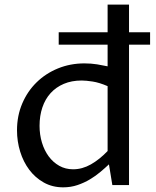

<svg xmlns="http://www.w3.org/2000/svg" viewBox="-20 -802 675 832"><path d="M234.4 -662.1H446.3V-782.2H539.1V-662.1H630.4V-608.4H539.1V0H466.8L452.1 -89.8Q435.5 -74.2 415 -56.9Q394.5 -39.6 369.6 -24.7Q344.7 -9.8 315.7 0Q286.6 9.8 253.9 9.8Q207 9.8 169.9 -11Q132.8 -31.7 106.9 -66.2Q81.1 -100.6 67.4 -145Q53.7 -189.5 53.7 -237.3Q53.7 -300.3 76.4 -353.5Q99.1 -406.7 138.7 -445.3Q178.2 -483.9 231.4 -505.6Q284.7 -527.3 345.7 -527.3Q375 -527.3 400.6 -523.2Q426.3 -519 446.3 -514.6V-608.4H234.4ZM446.3 -428.7Q410.2 -444.3 381.3 -448.7Q352.5 -453.1 334 -453.1Q290.5 -453.1 256.6 -438.7Q222.7 -424.3 199.2 -398.4Q175.8 -372.6 163.6 -336.4Q151.4 -300.3 151.4 -256.8Q151.4 -218.8 161.6 -184.6Q171.9 -150.4 190.9 -124.5Q210 -98.6 236.8 -83.5Q263.7 -68.4 296.9 -68.4Q336.4 -68.4 373.8 -89.6Q411.1 -110.8 446.3 -147.5Z"/></svg>

Font: Proza Libre
Style: Regular
Weight: 400
Designer: Jasper de Waard
Foundry: Jasper de Waard
Version: Version 1.001; ttfautohint (v1.4.1.8-43bc)